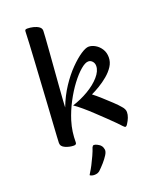

<svg xmlns="http://www.w3.org/2000/svg" viewBox="-176 -852 934 1172"><g transform="rotate(-20 291.5 -266.0)"><path d="M173 13Q146 13 119 1.5Q92 -10 92 -33Q92 -39 94 -74Q96 -109 99.5 -163Q103 -217 107 -282Q111 -347 115 -415.5Q119 -484 123 -547.5Q127 -611 129.5 -662Q132 -713 133 -742Q133 -749 136 -752.5Q139 -756 149 -756Q168 -756 188.5 -751Q209 -746 223 -736Q237 -726 237 -710Q237 -701 234.5 -664.5Q232 -628 228 -576Q224 -524 219.5 -466.5Q215 -409 211 -357Q207 -305 204.5 -268.5Q202 -232 202 -224Q228 -292 264.5 -347Q301 -402 340 -441.5Q379 -481 411.5 -502.5Q444 -524 463 -524Q484 -524 506 -511Q528 -498 542.5 -475Q557 -452 557 -421Q557 -390 539.5 -363Q522 -336 494.5 -313Q467 -290 437 -272Q407 -254 383 -243Q404 -227 433 -201Q462 -175 488.5 -150Q515 -125 528 -109Q547 -89 547 -69Q547 -52 540 -34Q533 -16 523 -1Q515 13 508 13Q503 13 492 1Q486 -6 466.5 -26Q447 -46 419 -72.5Q391 -99 361 -127.5Q331 -156 302 -180.5Q273 -205 252 -219Q306 -236 355.5 -265Q405 -294 436 -329.5Q467 -365 467 -398Q467 -416 456 -428Q445 -440 430 -440Q410 -440 380 -414.5Q350 -389 317.5 -346Q285 -303 256.5 -249Q228 -195 210 -138Q199 -102 194.5 -69Q190 -36 190 -1Q190 13 173 13ZM228 224Q219 224 210 220.5Q201 217 201 215Q201 214 211 198Q219 186 231.5 162Q244 138 256.5 110.5Q269 83 276 61Q281 51 288 51Q297 51 308.5 57Q320 63 327 69Q335 77 338 85Q341 93 342 100Q344 114 331.5 134Q319 154 300.5 175Q282 196 264 213Q256 219 248 221.5Q240 224 228 224Z"/></g></svg>

Font: BriemHand
Style: Regular
Weight: 400
Designer: Gunnlaugur SE Briem, Eben Sorkin
Foundry: Sorkin Type
Version: Version 1.001; ttfautohint (v1.8.4.7-5d5b)